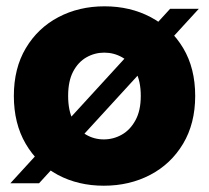

<svg xmlns="http://www.w3.org/2000/svg" viewBox="-20 -586 669 614"><path d="M13.2 0 524.1 -557.9H615.8L104.9 0ZM311.9 7.9Q230.2 7.9 165 -26.8Q99.9 -61.5 62.1 -126.3Q24.3 -191.1 24.3 -279.2Q24.3 -367.8 62.6 -432Q100.8 -496.3 166.7 -531.1Q232.5 -565.8 314.2 -565.8Q396.4 -565.8 462 -531.1Q527.6 -496.3 565.9 -432Q604.2 -367.8 604.2 -279.2Q604.2 -191.1 565.5 -126.3Q526.7 -61.5 460.4 -26.8Q394.1 7.9 311.9 7.9ZM311.9 -140.2Q342.7 -140.2 369.6 -155.4Q396.5 -170.6 413.3 -201.6Q430.2 -232.5 430.2 -279.2Q430.2 -326.8 413.6 -357.3Q397 -387.7 370.6 -402.7Q344.2 -417.7 313.3 -417.7Q283 -417.7 256.5 -402.7Q230.1 -387.7 214 -357.3Q197.9 -326.8 197.9 -279.2Q197.9 -232.5 213.5 -201.6Q229.2 -170.6 255.1 -155.4Q281 -140.2 311.9 -140.2Z"/></svg>

Font: Poppins Variable
Style: Regular
Weight: 100
Designer: Jonny Pinhorn
Foundry: Indian Type Foundry
Version: Version 6.000